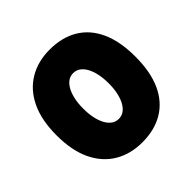

<svg xmlns="http://www.w3.org/2000/svg" viewBox="-184 -884 1068 1068"><g transform="rotate(-45 350.0 -350.0)"><path d="M250 -350Q250 -392 257.5 -425.5Q265 -459 278.5 -482.5Q292 -506 310 -518Q328 -530 350 -530Q372 -530 390 -518Q408 -506 421.5 -482.5Q435 -459 442.5 -425.5Q450 -392 450 -350Q450 -308 442.5 -274.5Q435 -241 421.5 -217.5Q408 -194 390 -182Q372 -170 350 -170Q328 -170 310 -182Q292 -194 278.5 -217.5Q265 -241 257.5 -274.5Q250 -308 250 -350ZM40 -350Q40 -230 79 -149Q118 -68 188 -26.5Q258 15 350 15Q447 15 516.5 -26.5Q586 -68 623 -149Q660 -230 660 -350Q660 -470 623 -551Q586 -632 516.5 -673.5Q447 -715 350 -715Q258 -715 188 -673.5Q118 -632 79 -551Q40 -470 40 -350Z"/></g></svg>

Font: Jost Black
Style: Regular
Weight: 900
Version: Version 3.710